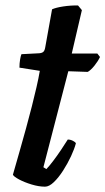

<svg xmlns="http://www.w3.org/2000/svg" viewBox="-20 -701 396 721"><path d="M149 0Q126 0 98.8 -8.2Q71.5 -16.5 51.5 -27.2Q31.5 -38 28.5 -45Q41 -88.5 53.5 -132.5Q66 -176.5 77.8 -219.2Q89.5 -262 99.5 -301.2Q109.5 -340.5 117.2 -374.2Q125 -408 129.5 -435L53 -447Q53 -463.5 55.5 -477.8Q58 -492 60.5 -497.5L127.5 -501Q138.5 -502 143.2 -506.8Q148 -511.5 150 -524L175.5 -666Q189.5 -672.5 217.5 -676.8Q245.5 -681 273 -680.5L287.5 -663L249.5 -500H345.5L355.5 -487Q348 -471 334.5 -454.2Q321 -437.5 309.5 -431L236.5 -433.5L143 -73L154 -66Q164 -76 179.2 -96Q194.5 -116 209.5 -138.5Q224.5 -161 234.5 -177Q244.5 -177 253.8 -172.2Q263 -167.5 265 -163Q259.5 -142 246.8 -114.5Q234 -87 217 -60.5Q200 -34 182.2 -17Q164.5 0 149 0Z"/></svg>

Font: Texturina Medium
Style: Italic
Weight: 500
Italic angle: -11°
Designer: Guillermo Torres Carreño
Foundry: Omnibus-Type
Version: Version 1.002